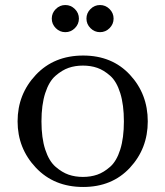

<svg xmlns="http://www.w3.org/2000/svg" viewBox="-20 -732 658 764"><path d="M568 -249Q568 -358 497 -434.5Q426 -511 311 -511Q195 -511 122.5 -434Q50 -357 50 -249Q50 -142 122.5 -65Q195 12 311 12Q426 12 497 -64.5Q568 -141 568 -249ZM458.5 -361.5Q473 -315 473 -249Q473 -183 458.5 -137Q444 -91 418.5 -68.5Q393 -46 367 -37Q341 -28 310 -28Q279 -28 253 -37Q227 -46 201 -68.5Q175 -91 160 -137Q145 -183 145 -249Q145 -315 160 -361.5Q175 -408 201 -430.5Q227 -453 253 -462Q279 -471 310 -471Q341 -471 367 -462Q393 -453 418.5 -430.5Q444 -408 458.5 -361.5ZM202 -620Q186 -636 186 -658Q186 -680 202 -696Q218 -712 240 -712Q262 -712 278 -696Q294 -680 294 -658Q294 -636 278 -620Q262 -604 240 -604Q218 -604 202 -620ZM340 -620Q324 -636 324 -658Q324 -680 340 -696Q356 -712 378 -712Q400 -712 416 -696Q432 -680 432 -658Q432 -636 416 -620Q400 -604 378 -604Q356 -604 340 -620Z"/></svg>

Font: Tenor Sans
Style: Regular
Weight: 400
Designer: Denis Masharov
Foundry: Denis Masharov
Version: Version 1.1